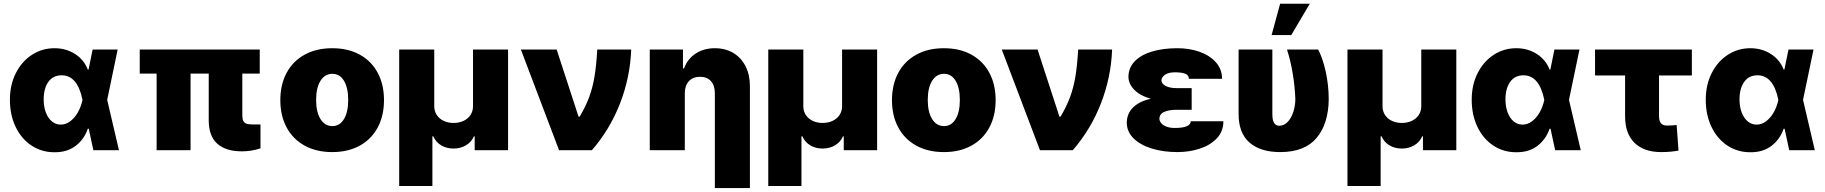

<svg xmlns="http://www.w3.org/2000/svg" viewBox="-20 -791 9608 1011"><path d="M32.2 -265.6Q32.2 -344.7 63.7 -406.5Q95.2 -468.3 148.7 -502.7Q202.1 -537.1 266.6 -537.1Q327.1 -537.1 374.5 -507.1Q421.9 -477.1 442.4 -424.8H446.3L467.8 -530.3H599.6L544.4 -265.1L606.4 0H471.7L447.3 -113.3H442.4Q423.3 -57.6 378.7 -23.2Q334 11.2 266.6 10.7Q199.7 10.7 146.2 -24.4Q92.8 -59.6 62.5 -122.6Q32.2 -185.5 32.2 -265.6ZM299.8 -134.8Q327.1 -134.8 350.8 -153.1Q374.5 -171.4 390.9 -200.9Q407.2 -230.5 414.1 -263.7L414.6 -265.1L414.1 -266.6Q387.7 -394.5 304.7 -394.5Q259.3 -394.5 234.6 -359.9Q210 -325.2 210 -267.6Q210 -229 221.4 -198.7Q232.9 -168.5 253.4 -151.6Q273.9 -134.8 299.8 -134.8Z M1347.7 -403.3H1255.9V-185.5Q1255.9 -166.5 1260.5 -155.8Q1265.1 -145 1276.6 -140.4Q1288.1 -135.7 1309.6 -135.7H1351.6V-9.8Q1303.2 5.9 1253.9 5.9Q1169.4 5.9 1124.3 -34.2Q1079.1 -74.2 1079.1 -158.2V-403.3H983.4V0H804.7V-403.3H715.8V-530.3H1347.7Z M1456.1 -263.7Q1456.1 -345.2 1489 -407Q1522 -468.8 1583.7 -502.9Q1645.5 -537.1 1729.5 -537.1Q1813.5 -537.1 1875 -502.9Q1936.5 -468.8 1969.2 -407Q2002 -345.2 2002 -263.7Q2002 -182.1 1969.2 -120.4Q1936.5 -58.6 1875 -24.4Q1813.5 9.8 1729.5 9.8Q1645.5 9.8 1583.7 -24.4Q1522 -58.6 1489 -120.4Q1456.1 -182.1 1456.1 -263.7ZM1813.5 -264.6Q1813.5 -328.6 1791.3 -365.5Q1769 -402.3 1730.5 -402.3Q1690.4 -402.3 1667.5 -365.5Q1644.5 -328.6 1644.5 -264.6Q1644.5 -201.2 1667.5 -164.1Q1690.4 -127 1730.5 -127Q1769 -127 1791.3 -164.1Q1813.5 -201.2 1813.5 -264.6Z M2082 -530.3H2266.6V-231.4Q2266.6 -206.1 2279.5 -186Q2292.5 -166 2315.7 -154.8Q2338.9 -143.6 2368.2 -143.6Q2397.9 -143.6 2421.4 -154.8Q2444.8 -166 2457.8 -186Q2470.7 -206.1 2470.7 -231.4V-530.3H2655.3V0H2479.5V-73.2H2475.6Q2462.4 -43 2433.8 -25.9Q2405.3 -8.8 2368.2 -8.8Q2331.1 -8.8 2302.7 -25.9Q2274.4 -43 2261.7 -73.2H2256.8V188.5H2082Z M2722.7 -530.3H2911.1L3026.4 -176.8H3032.2Q3064.5 -231 3082.8 -281Q3101.1 -331.1 3110.6 -388.7Q3120.1 -446.3 3125 -530.3H3303.7Q3298.3 -384.3 3245.1 -247.1Q3191.9 -109.9 3096.7 0H2923.8Z M3585.9 0H3401.4V-530.3H3576.2V-430.7H3582Q3599.6 -480.5 3642.8 -508.8Q3686 -537.1 3744.1 -537.1Q3799.8 -537.1 3841.6 -512Q3883.3 -486.8 3906 -441.7Q3928.7 -396.5 3928.7 -337.9V199.2H3744.1V-299.8Q3744.1 -340.8 3723.6 -363.8Q3703.1 -386.7 3666 -386.7Q3628.9 -386.7 3607.4 -363.5Q3585.9 -340.3 3585.9 -299.8Z M4025.4 -530.3H4210V-231.4Q4210 -206.1 4222.9 -186Q4235.8 -166 4259 -154.8Q4282.2 -143.6 4311.5 -143.6Q4341.3 -143.6 4364.7 -154.8Q4388.2 -166 4401.1 -186Q4414.1 -206.1 4414.1 -231.4V-530.3H4598.6V0H4422.9V-73.2H4418.9Q4405.8 -43 4377.2 -25.9Q4348.6 -8.8 4311.5 -8.8Q4274.4 -8.8 4246.1 -25.9Q4217.8 -43 4205.1 -73.2H4200.2V188.5H4025.4Z M4676.8 -263.7Q4676.8 -345.2 4709.7 -407Q4742.7 -468.8 4804.4 -502.9Q4866.2 -537.1 4950.2 -537.1Q5034.2 -537.1 5095.7 -502.9Q5157.2 -468.8 5189.9 -407Q5222.7 -345.2 5222.7 -263.7Q5222.7 -182.1 5189.9 -120.4Q5157.2 -58.6 5095.7 -24.4Q5034.2 9.8 4950.2 9.8Q4866.2 9.8 4804.4 -24.4Q4742.7 -58.6 4709.7 -120.4Q4676.8 -182.1 4676.8 -263.7ZM5034.2 -264.6Q5034.2 -328.6 5012 -365.5Q4989.7 -402.3 4951.2 -402.3Q4911.1 -402.3 4888.2 -365.5Q4865.2 -328.6 4865.2 -264.6Q4865.2 -201.2 4888.2 -164.1Q4911.1 -127 4951.2 -127Q4989.7 -127 5012 -164.1Q5034.2 -201.2 5034.2 -264.6Z M5254.9 -530.3H5443.4L5558.6 -176.8H5564.5Q5596.7 -231 5615 -281Q5633.3 -331.1 5642.8 -388.7Q5652.3 -446.3 5657.2 -530.3H5835.9Q5830.6 -384.3 5777.3 -247.1Q5724.1 -109.9 5628.9 0H5456.1Z M6040 -271Q5985.8 -285.6 5954.1 -316.9Q5922.4 -348.1 5921.9 -386.7Q5922.4 -434.6 5955.3 -468.5Q5988.3 -502.4 6046.4 -519.8Q6104.5 -537.1 6179.7 -537.1Q6244.1 -537.1 6297.9 -517.8Q6351.6 -498.5 6383.3 -461.9Q6415 -425.3 6415 -376H6240.2Q6240.2 -395 6221.2 -402.6Q6202.1 -410.2 6168 -410.2Q6132.8 -410.2 6114.7 -397.5Q6096.7 -384.8 6095.7 -368.2Q6096.2 -350.1 6117.7 -338.6Q6139.2 -327.1 6172.9 -327.1H6254.9V-212.9H6172.9Q6136.7 -212.9 6111.1 -202.1Q6085.4 -191.4 6085 -165Q6085.4 -153.3 6094.7 -142.3Q6104 -131.3 6122.1 -124.3Q6140.1 -117.2 6166 -117.2Q6208.5 -117.2 6229.2 -126.5Q6250 -135.7 6250 -152.3H6421.9Q6421.9 -99.1 6387.5 -62.7Q6353 -26.4 6297.9 -8.3Q6242.7 9.8 6179.7 9.8Q6105 9.8 6044.4 -9Q5983.9 -27.8 5948.7 -62.7Q5913.6 -97.7 5913.1 -144.5Q5913.6 -192.9 5946.5 -225.3Q5979.5 -257.8 6040 -271Z M6679.7 -530.3V-191.4Q6679.7 -157.2 6689.2 -143.1Q6698.7 -128.9 6715.8 -128.9Q6742.2 -128.9 6761.5 -150.1Q6780.8 -171.4 6790.8 -203.9Q6800.8 -236.3 6800.8 -269.5Q6798.3 -335.4 6787.1 -403.3Q6775.9 -471.2 6756.8 -530.3H6920.9Q6944.8 -484.9 6960.4 -415.3Q6976.1 -345.7 6976.6 -269.5Q6975.6 -140.1 6913.1 -65.2Q6850.6 9.8 6720.7 9.8Q6617.2 9.8 6559.3 -40.5Q6501.5 -90.8 6502 -192.4V-530.3ZM6720.7 -771.5H6877L6779.3 -606.4H6675.8Z M7075.2 -530.3H7259.8V-231.4Q7259.8 -206.1 7272.7 -186Q7285.6 -166 7308.8 -154.8Q7332 -143.6 7361.3 -143.6Q7391.1 -143.6 7414.6 -154.8Q7438 -166 7450.9 -186Q7463.9 -206.1 7463.9 -231.4V-530.3H7648.4V0H7472.7V-73.2H7468.8Q7455.6 -43 7427 -25.9Q7398.4 -8.8 7361.3 -8.8Q7324.2 -8.8 7295.9 -25.9Q7267.6 -43 7254.9 -73.2H7250V188.5H7075.2Z M7729.5 -265.6Q7729.5 -344.7 7761 -406.5Q7792.5 -468.3 7845.9 -502.7Q7899.4 -537.1 7963.9 -537.1Q8024.4 -537.1 8071.8 -507.1Q8119.1 -477.1 8139.6 -424.8H8143.6L8165 -530.3H8296.9L8241.7 -265.1L8303.7 0H8168.9L8144.5 -113.3H8139.6Q8120.6 -57.6 8075.9 -23.2Q8031.2 11.2 7963.9 10.7Q7897 10.7 7843.5 -24.4Q7790 -59.6 7759.8 -122.6Q7729.5 -185.5 7729.5 -265.6ZM7997.1 -134.8Q8024.4 -134.8 8048.1 -153.1Q8071.8 -171.4 8088.1 -200.9Q8104.5 -230.5 8111.3 -263.7L8111.8 -265.1L8111.3 -266.6Q8085 -394.5 8002 -394.5Q7956.5 -394.5 7931.9 -359.9Q7907.2 -325.2 7907.2 -267.6Q7907.2 -229 7918.7 -198.7Q7930.2 -168.5 7950.7 -151.6Q7971.2 -134.8 7997.1 -134.8Z M8888.7 -393.6H8715.8V-179.7Q8715.8 -155.3 8725.6 -142.6Q8735.4 -129.9 8757.8 -129.9Q8774.4 -129.9 8785.2 -130.6Q8795.9 -131.3 8808.6 -132.8L8818.4 2Q8795.9 5.9 8775.4 7.8Q8754.9 9.8 8726.6 9.8Q8636.7 9.8 8586.9 -38.8Q8537.1 -87.4 8537.1 -178.7V-393.6H8378.9V-530.3H8888.7Z M8961.9 -265.6Q8961.9 -344.7 8993.4 -406.5Q9024.9 -468.3 9078.4 -502.7Q9131.8 -537.1 9196.3 -537.1Q9256.8 -537.1 9304.2 -507.1Q9351.6 -477.1 9372.1 -424.8H9376L9397.5 -530.3H9529.3L9474.1 -265.1L9536.1 0H9401.4L9377 -113.3H9372.1Q9353 -57.6 9308.3 -23.2Q9263.7 11.2 9196.3 10.7Q9129.4 10.7 9075.9 -24.4Q9022.5 -59.6 8992.2 -122.6Q8961.9 -185.5 8961.9 -265.6ZM9229.5 -134.8Q9256.8 -134.8 9280.5 -153.1Q9304.2 -171.4 9320.6 -200.9Q9336.9 -230.5 9343.8 -263.7L9344.2 -265.1L9343.8 -266.6Q9317.4 -394.5 9234.4 -394.5Q9189 -394.5 9164.3 -359.9Q9139.6 -325.2 9139.6 -267.6Q9139.6 -229 9151.1 -198.7Q9162.6 -168.5 9183.1 -151.6Q9203.6 -134.8 9229.5 -134.8Z"/></svg>

Font: Pretendard GOV Black
Style: Regular
Weight: 900
Designer: Base glyphs from Inter by Rasmus Andersson; Hangeul glyphs from Noto Sans CJK(Source Han Sans) by Jang Soo-young and Kan
Foundry: Kil Hyung-jin
Version: Version 1.309